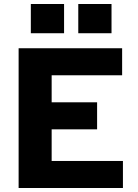

<svg xmlns="http://www.w3.org/2000/svg" viewBox="-20 -939 690 959"><path d="M73 0V-698H590V-563H238V-428H465V-293H238V-135H594V0ZM371 -773V-919H537V-773ZM134 -773V-919H300V-773Z"/></svg>

Font: Azeret Mono
Style: Bold
Weight: 700
Designer: Martin Vácha
Foundry: Displaay
Version: Version 1.002